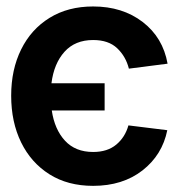

<svg xmlns="http://www.w3.org/2000/svg" viewBox="-20 -573 582 603"><path d="M308.6 -311.5V-226.1H142.6Q151.4 -166.5 184.1 -131.1Q216.8 -95.7 272.5 -95.7Q317.4 -95.7 345.2 -118.9Q373 -142.1 383.3 -179.2L505.4 -164.1Q489.7 -86.4 427.5 -37.8Q365.2 10.7 272.5 10.7Q192.9 10.7 135.3 -25.6Q77.6 -62 46.4 -125.7Q15.1 -189.5 15.1 -272.5Q15.1 -354.5 46.4 -417.7Q77.6 -481 135.5 -516.8Q193.4 -552.7 272.5 -552.7Q364.7 -552.7 428.2 -503.9Q491.7 -455.1 506.3 -373L384.8 -357.4Q375 -396 347.9 -421.6Q320.8 -447.3 272.5 -447.3Q215.8 -447.3 182.6 -410.4Q149.4 -373.5 141.6 -311.5Z"/></svg>

Font: Inter Display Semi Bold
Style: Regular
Weight: 600
Designer: Rasmus Andersson
Foundry: rsms
Version: Version 4.000;git-37864ae